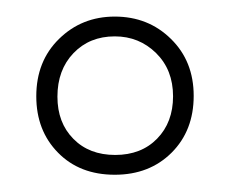

<svg xmlns="http://www.w3.org/2000/svg" viewBox="-20 -815 272 227"><path d="M22.9 -701.2Q22.9 -742.7 49.8 -769Q76.7 -795.4 115.7 -795.4Q155.3 -795.4 182.1 -769Q209 -742.7 209 -701.7Q209 -660.6 182.9 -634.5Q156.7 -608.4 115.7 -608.4Q74.2 -608.4 48.6 -634.5Q22.9 -660.6 22.9 -701.2ZM47.9 -700.7Q47.9 -669.9 66.7 -650.9Q85.4 -631.8 116.2 -631.8Q147 -631.8 165.8 -651.1Q184.6 -670.4 184.6 -701.2Q184.6 -732.4 164.6 -752.2Q144.5 -772 115.7 -772Q85.9 -772 66.9 -752.2Q47.9 -732.4 47.9 -700.7Z"/></svg>

Font: Spartan MB ExtLt
Style: Regular
Weight: 200
Designer: Matt Bailey, Mirko Velimirovic
Foundry: Matt Bailey
Version: Version 1.005